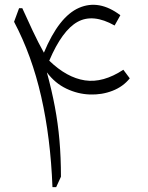

<svg xmlns="http://www.w3.org/2000/svg" viewBox="-20 -766 605 786"><path d="M472.7 -703.6 449.2 -661.6Q360.8 -711.4 297.6 -676.5Q234.4 -641.6 181.6 -517.6Q253.4 -448.2 327.6 -437Q401.9 -425.8 484.9 -480.5L511.2 -445.3Q483.9 -411.1 440.4 -394.3Q397 -377.4 347.7 -379.2Q298.3 -380.9 251.7 -403.1Q205.1 -425.3 171.9 -469.7Q191.9 -396.5 204.6 -328.9Q217.3 -261.2 223.4 -191.7Q229.5 -122.1 229.5 -42.5L210 0H194.8Q187 -201.7 148.7 -370.4Q110.4 -539.1 37.6 -676.8L58.1 -732.4H71.3Q90.3 -689.9 113.8 -640.1Q137.2 -590.3 159.7 -550.3Q221.2 -698.2 303.5 -733.9Q385.7 -769.5 472.7 -703.6Z"/></svg>

Font: Pinar-FD Light
Style: Regular
Weight: 300
Designer: Amin Abedi
Version: Version 2.000